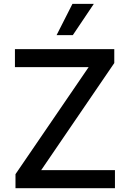

<svg xmlns="http://www.w3.org/2000/svg" viewBox="-20 -984 679 1004"><path d="M61 0V-73.2L443.4 -632.8H58.1V-727.1H577.6V-654.3L195.3 -94.2H581.1V0ZM275.9 -800.3 358.9 -963.9H470.7L360.8 -800.3Z"/></svg>

Font: Karasuma Gothic
Style: Regular
Weight: 500
Designer: Rasmus Andersson / Ryoko Nishizuka
Foundry: Genbu
Version: Version 1.00